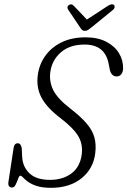

<svg xmlns="http://www.w3.org/2000/svg" viewBox="-20 -888 609 918"><path d="M224.5 10Q182.5 10 155.8 1.2Q129 -7.5 113.8 -19Q98.5 -30.5 90.5 -39.2Q82.5 -48 77 -48Q72 -48 67 -34Q62 -20 55.2 -5.8Q48.5 8.5 38 8.5Q16 8.5 20.5 -19.5L45 -180.5Q48.5 -203 65 -203Q80 -203 84 -179L86 -137Q89 -89 121.8 -58.5Q154.5 -28 219 -28Q279.5 -28 320.8 -58.2Q362 -88.5 370.5 -147.5Q377.5 -197.5 354.5 -236.5Q331.5 -275.5 269.5 -323Q205.5 -371.5 179.2 -419.8Q153 -468 160.5 -527Q166.5 -578 195.5 -619.5Q224.5 -661 273.5 -685.2Q322.5 -709.5 389 -709.5Q447.5 -709.5 488 -688.5Q528.5 -667.5 549 -633.5Q569.5 -599.5 568.5 -560Q568 -543.5 559.8 -533Q551.5 -522.5 537.5 -522.5Q525 -522.5 517 -530.8Q509 -539 505.5 -552.5L500.5 -578Q484.5 -675 384.5 -675Q313.5 -675 270.8 -637.5Q228 -600 220.5 -543Q214.5 -497 235 -456.5Q255.5 -416 315 -370Q366 -330.5 394 -297.8Q422 -265 431.2 -231.5Q440.5 -198 435.5 -156.5Q427 -82 370.2 -36Q313.5 10 224.5 10ZM418 -757.5Q408.5 -750 401.5 -745.2Q394.5 -740.5 386.5 -740.5Q377.5 -740.5 372.5 -745Q367.5 -749.5 362.5 -757.5L305.5 -842.5Q297.5 -856 309.5 -864Q321 -872 332.5 -860.5L395.5 -794.5L496.5 -860.5Q516 -872.5 525.5 -864Q528.5 -860.5 528 -853.8Q527.5 -847 521 -841.5Z"/></svg>

Font: Fraunces 144pt SuperSoft Light
Style: Italic
Weight: 300
Italic angle: -16°
Version: Version 1.000;[b76b70a41]